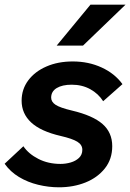

<svg xmlns="http://www.w3.org/2000/svg" viewBox="-29 -781 554 817"><path d="M-9.3 -84.2 70.5 -158.7Q92.3 -126.3 134.2 -104.9Q176 -83.5 228.5 -83.5Q250.3 -83.5 271.6 -89.6Q292.8 -95.7 307.1 -109.1Q321.3 -122.6 321.3 -143.6Q321.3 -164.9 300.1 -177.9Q278.9 -191 229.1 -202.5Q144.4 -222.1 103.7 -259.8Q63 -297.6 63 -352.4Q63 -401.2 91.3 -439.1Q119.7 -477 168.9 -498.2Q218 -519.5 280.8 -519.5Q347.8 -519.5 403.6 -493.8Q459.3 -468.2 492.1 -423L410 -350.3Q389.8 -382.3 355 -401.5Q320.2 -420.6 276.2 -420.6Q236 -420.6 212.3 -406.3Q188.7 -392 188.7 -365.5Q188.7 -347.5 207.6 -335Q226.6 -322.5 277.3 -310.5Q366 -289.5 407.3 -253.3Q448.6 -217.1 448.6 -159Q448.6 -103.9 417.3 -64.5Q386 -25.1 334.7 -4.5Q283.4 16 221.8 16Q177.4 16 133.2 5.2Q89 -5.5 52 -27.7Q15 -50 -9.3 -84.2ZM212.2 -587 355.8 -761H505L324.3 -587Z"/></svg>

Font: Wix Madefor Text
Style: Italic
Weight: 400
Italic angle: -12°
Designer: Dalton Maag Ltd
Foundry: Dalton Maag Ltd
Version: Version 3.100